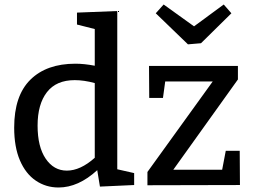

<svg xmlns="http://www.w3.org/2000/svg" viewBox="-20 -823 1125 853"><path d="M240 10Q184 10 139 -20.5Q94 -51 68.5 -110.5Q43 -170 43 -256Q43 -398 115 -469Q187 -540 315 -540Q354 -540 401 -531V-694L322 -714V-767L501 -774V-71L576 -54V-1L424 6L412 -67Q328 10 240 10ZM277 -65Q337 -65 401 -122V-454Q353 -467 312 -467Q230 -467 188.5 -413.5Q147 -360 147 -265Q147 -171 183 -118Q219 -65 277 -65ZM1045 -153 1046 -1 635 0V-59L925 -461H714L704 -388H643L642 -530H1037V-470L750 -69H967L983 -153ZM974 -803 1008 -764 873 -631 815 -626 672 -764 707 -803 842 -706Z"/></svg>

Font: Bitter Medium
Style: Regular
Weight: 500
Designer: Sol Matas, and Bitter project Authors
Foundry: Sol Matas
Version: Version 2.001